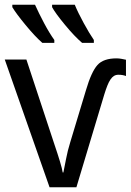

<svg xmlns="http://www.w3.org/2000/svg" viewBox="-20 -786 549 806"><path d="M469.2 -541C432.6 -541 405.8 -531.7 389.2 -513.2C372.1 -494.1 356 -459 340.8 -407.2L274.9 -189C267.6 -165.5 261.7 -142.1 257.3 -118.7C252.4 -94.7 248.5 -76.2 246.1 -62H243.2C240.7 -81.1 227.1 -125 208 -181.2L90.8 -536.1H0L188 0H300.8L418 -390.1C435.5 -446.3 449.2 -472.2 477.1 -472.2C489.7 -472.2 500.5 -470.2 508.8 -466.8V-535.2C497.1 -537.6 483.4 -541 469.2 -541ZM198.7 -766.1V-755.9C208 -738.8 226.1 -713.9 252.9 -681.6C279.8 -648.9 303.7 -624 324.7 -606H374V-618.2C361.3 -636.7 347.2 -660.2 331.5 -689C315.9 -717.8 303.2 -743.2 293.9 -766.1ZM31.7 -766.1V-755.9C42 -738.8 60.1 -713.9 86.9 -681.6C113.8 -648.9 137.2 -624 157.7 -606H208V-618.2C194.8 -636.7 180.2 -660.2 165 -689C149.9 -717.8 137.2 -743.2 127 -766.1Z"/></svg>

Font: Avrile Sans
Style: Regular
Weight: 400
Designer: Monotype Design Team, Google (font), Stefan Peev (BGR Cyrillic), Cristiano Sobral (main changes)
Foundry: The Avrile Sans Project Authors
Version: Version 3.110